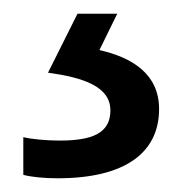

<svg xmlns="http://www.w3.org/2000/svg" viewBox="-20 -20 265 280"><path d="M212 139C212 88 173 64 125 53L151 0H93L50 86C101 93 141 106 141 141C141 174 115 185 67 185C48 185 26 183 14 180V235C25 238 44 240 64 240C162 240 212 203 212 139Z"/></svg>

Font: Noto Sans Mro
Style: Regular
Weight: 400
Designer: Monotype Design Team
Foundry: Monotype Imaging Inc.
Version: Version 2.001